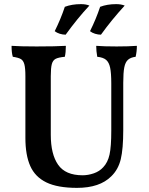

<svg xmlns="http://www.w3.org/2000/svg" viewBox="-20 -901 721 930"><path d="M519 -47Q463 9 353 9Q259 9 204.5 -17.5Q150 -44 126.5 -97Q103 -150 103 -233V-532Q103 -571 98 -589.5Q93 -608 81 -615Q69 -622 42 -626Q36 -645 36 -679Q76 -676 157 -676Q252 -676 299 -679Q299 -647 294 -626Q263 -623 249.5 -616Q236 -609 231 -590.5Q226 -572 226 -532V-248Q226 -154 261.5 -103Q297 -52 380 -52Q407 -52 434.5 -61.5Q462 -71 480 -91Q502 -114 510.5 -152Q519 -190 519 -268V-497Q519 -547 513.5 -573Q508 -599 494 -611Q480 -623 451 -626Q446 -654 446 -679Q482 -676 545 -676Q604 -676 643 -679Q643 -652 637 -626Q613 -623 600 -611.5Q587 -600 582 -574.5Q577 -549 577 -500V-271Q577 -180 565 -130Q553 -80 519 -47ZM245 -750Q274 -808 294 -868Q328 -881 372 -881Q396 -881 413 -874Q355 -812 298 -733Q284 -733 269.5 -737.5Q255 -742 245 -750ZM416 -750Q445 -808 465 -868Q499 -881 543 -881Q566 -881 584 -874Q520 -804 469 -733Q455 -733 440.5 -737.5Q426 -742 416 -750Z"/></svg>

Font: Vollkorn SC SemiBold
Style: Regular
Weight: 600
Designer: Friedrich Althausen
Foundry: Friedrich Althausen
Version: Version 4.015